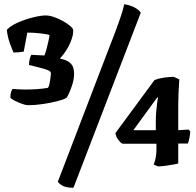

<svg xmlns="http://www.w3.org/2000/svg" viewBox="-20 -783 926 907"><path d="M112 -286Q102 -286 84 -292.5Q66 -299 50 -307Q34 -315 29 -321Q29 -338 32.5 -349Q36 -360 40 -363Q54 -362 69 -361Q84 -360 99 -360Q125 -360 155 -362Q185 -364 206 -368Q210 -372 212.5 -381.5Q215 -391 217 -404.5Q219 -418 220 -430Q222 -440 216.5 -445.5Q211 -451 189 -457.5Q167 -464 117 -476Q117 -489 120 -502.5Q123 -516 128 -524L190 -521Q196 -536 200.5 -554Q205 -572 209 -589.5Q213 -607 214 -618Q199 -622 169.5 -625.5Q140 -629 109 -629L92 -539Q81 -537 67.5 -536Q54 -535 44 -535Q39 -545 27.5 -576Q16 -607 12 -642Q31 -662 65.5 -677Q100 -692 136.5 -701Q173 -710 196 -710Q213 -710 235 -702.5Q257 -695 277.5 -683.5Q298 -672 312 -660Q326 -648 326 -640Q326 -621 319.5 -601Q313 -581 303 -562.5Q293 -544 282.5 -530Q272 -516 264 -508V-506Q294 -500 308 -488.5Q322 -477 326 -463.5Q330 -450 330 -435Q330 -411 322.5 -386.5Q315 -362 306.5 -343.5Q298 -325 294 -321Q282 -313 251 -305Q220 -297 182.5 -291.5Q145 -286 112 -286ZM327 104Q299 104 282.5 97.5Q266 91 253 76L479 -514Q506 -583 524 -631Q542 -679 552.5 -711Q563 -743 567 -763Q594 -759 615 -748Q636 -737 645 -723ZM726 3Q725 3 717.5 -0.5Q710 -4 706 -6Q710 -14 714.5 -33.5Q719 -53 719 -73V-104H559Q549 -109 539 -122Q529 -135 525 -154L710 -405Q727 -412 753 -416Q779 -420 801 -420L827 -408Q827 -402 825.5 -381.5Q824 -361 823 -335Q822 -309 822 -286V-168L871 -171L879 -162Q878 -148 874.5 -130Q871 -112 867 -105H822V-11Q817 -9 800 -6Q783 -3 763 0Q743 3 726 3ZM610 -168H716V-216Q716 -233 718 -256Q720 -279 722.5 -298Q725 -317 727 -320L723 -323Z"/></svg>

Font: Texturina 12pt ExtraBold
Style: Regular
Weight: 800
Designer: Guillermo Torres Carreño
Foundry: Omnibus-Type
Version: Version 1.002